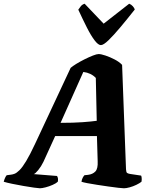

<svg xmlns="http://www.w3.org/2000/svg" viewBox="-70 -1010 813 1030"><path d="M144 0Q137 0 112 -3.5Q87 -7 55.5 -12.5Q24 -18 -5 -24Q-34 -30 -50 -35Q-47 -47 -42.5 -56.5Q-38 -66 -34 -70L-11 -73Q-2 -74 8.5 -78Q19 -82 34.5 -97Q50 -112 70.5 -146Q91 -180 119 -240L309 -646Q319 -655 339.5 -667.5Q360 -680 384 -692Q408 -704 428.5 -712Q449 -720 459 -720Q472 -720 496 -712Q520 -704 545 -691Q570 -678 585 -662L606 -102Q607 -86 611.5 -82.5Q616 -79 627 -77L687 -68Q689 -65 690 -55.5Q691 -46 689 -35Q679 -27 661.5 -18.5Q644 -10 625.5 -5Q607 0 595 0Q588 0 565 -2.5Q542 -5 511.5 -9.5Q481 -14 451 -18.5Q421 -23 398 -27.5Q375 -32 367 -35Q369 -48 374 -57Q379 -66 383 -70L402 -72Q427 -75 441.5 -90Q456 -105 454 -145L450 -280H226L163 -142Q151 -117 135 -97.5Q119 -78 111 -76L236 -66Q244 -53 240 -35Q232 -27 213 -18.5Q194 -10 174.5 -5Q155 0 144 0ZM255 -351Q325 -351 373 -354.5Q421 -358 449 -362L444 -592Q418 -619 377 -624ZM471 -768Q457 -768 437.5 -793.5Q418 -819 396 -862.5Q374 -906 350 -958Q356 -967 363.5 -976.5Q371 -986 384 -990L486 -883L623 -990Q634 -986 642.5 -976.5Q651 -967 653 -959Q612 -907 575.5 -863.5Q539 -820 512 -794Q485 -768 471 -768Z"/></svg>

Font: Texturina 72pt 72pt Black
Style: Italic
Weight: 900
Italic angle: -11°
Designer: Guillermo Torres Carreño
Foundry: Omnibus-Type
Version: Version 1.002; ttfautohint (v1.8.3)